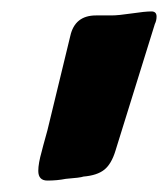

<svg xmlns="http://www.w3.org/2000/svg" viewBox="-20 -798 294 336"><path d="M47 -499Q47 -512 53 -533Q53 -534 63 -570Q70 -598 83 -652.5Q96 -707 103 -735Q111 -771 148 -771H175Q187 -771 210.5 -774.5Q234 -778 245 -778Q254 -778 254 -769Q254 -762 251 -756L182 -534Q175 -511 162.5 -501Q150 -491 126 -489Q121 -487 95 -485Q80 -482 63 -482Q47 -482 47 -499Z"/></svg>

Font: Bangerz Fix
Style: Regular
Weight: 400
Designer: vernon adams
Foundry: Vernon Adams
Version: Version 2.10;December 28, 2023;FontCreator 13.0.0.2683 64-bi